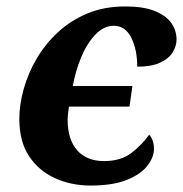

<svg xmlns="http://www.w3.org/2000/svg" viewBox="-20 -566 568 596"><path d="M261 10Q201 10 150.5 -13Q100 -36 70 -81.5Q40 -127 40 -197Q40 -241 53.5 -289.5Q67 -338 93.5 -383.5Q120 -429 160 -466Q200 -503 252 -524.5Q304 -546 369 -546Q425 -546 460 -532Q495 -518 511.5 -495Q528 -472 528 -443Q528 -423 516 -403.5Q504 -384 477 -371.5Q450 -359 406 -359Q406 -412 387.5 -449Q369 -486 333 -486Q302 -486 275.5 -458Q249 -430 231.5 -387Q214 -344 206 -299H391L382 -235H194Q193 -229 191.5 -215.5Q190 -202 190 -194Q190 -133 219.5 -99.5Q249 -66 303 -66Q356 -66 389 -92Q422 -118 443 -148Q449 -142 453.5 -130.5Q458 -119 458 -104Q458 -78 437.5 -51.5Q417 -25 373.5 -7.5Q330 10 261 10Z"/></svg>

Font: Noto Serif
Style: Italic
Weight: 400
Italic angle: -12°
Designer: Monotype Design Team
Foundry: Monotype Imaging Inc.
Version: Version 2.013